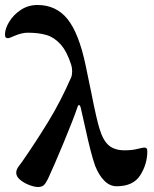

<svg xmlns="http://www.w3.org/2000/svg" viewBox="-63 -732 615 769"><path d="M2 -40Q2 -53 12 -66Q22 -79 24 -82Q81 -164 130.5 -245Q180 -326 222 -422Q226 -432 226 -446Q226 -461 222 -473Q205 -526 180 -554Q155 -582 124 -591.5Q93 -601 48 -601Q24 -601 -6 -588Q-26 -579 -31 -579Q-37 -579 -40 -582Q-43 -585 -43 -594Q-43 -617 -26 -645Q-9 -673 20.5 -692.5Q50 -712 87 -712Q162 -712 207.5 -655.5Q253 -599 280 -470L302 -364Q324 -252 336 -215Q350 -169 373 -149.5Q396 -130 436 -130Q466 -130 487.5 -135.5Q509 -141 515 -141Q521 -141 524 -138Q527 -135 527 -126Q527 -75 499 -30.5Q471 14 404 14Q377 14 355 -8Q333 -30 318 -68Q301 -116 279 -218Q263 -290 260 -302Q258 -310 254 -311Q250 -312 248 -305Q232 -257 192.5 -162Q153 -67 132 -22Q120 4 111.5 10.5Q103 17 89 17Q75 17 54 9Q33 1 17.5 -12Q2 -25 2 -40Z"/></svg>

Font: EB Garamond ExtraBold
Style: Regular
Weight: 800
Designer: Georg Duffner and Octavio Pardo
Foundry: Georg Duffner
Version: Version 1.000